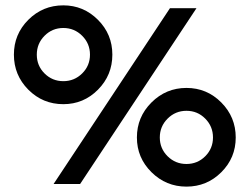

<svg xmlns="http://www.w3.org/2000/svg" viewBox="-20 -691 937 721"><path d="M32.2 -485.8Q32.2 -562.5 86.4 -616.7Q140.6 -670.9 217.8 -670.9Q293.5 -670.9 347.7 -616.7Q401.9 -562.5 401.9 -485.8Q401.9 -408.7 347.9 -354.2Q293.9 -299.8 217.8 -299.8Q140.6 -299.8 86.4 -354.2Q32.2 -408.7 32.2 -485.8ZM147.2 -556.6Q118.2 -527.3 118.2 -485.8Q118.2 -444.3 147.2 -415.3Q176.3 -386.2 217.8 -386.2Q259.3 -386.2 288.6 -415.3Q317.9 -444.3 317.9 -485.8Q317.9 -527.3 288.6 -556.6Q259.3 -585.9 217.8 -585.9Q176.3 -585.9 147.2 -556.6ZM181.2 0 618.2 -660.2H717.8L280.8 0ZM494.1 -174.8Q494.1 -251.5 548.8 -306.2Q603.5 -360.8 680.2 -360.8Q756.8 -360.8 811 -306.2Q865.2 -251.5 865.2 -174.8Q865.2 -98.1 811 -44.2Q756.8 9.8 680.2 9.8Q603.5 9.8 548.8 -44.4Q494.1 -98.6 494.1 -174.8ZM609.4 -245.6Q580.1 -216.3 580.1 -174.8Q580.1 -133.3 609.4 -104.2Q638.7 -75.2 680.2 -75.2Q721.7 -75.2 750.7 -104.2Q779.8 -133.3 779.8 -174.8Q779.8 -216.3 750.7 -245.6Q721.7 -274.9 680.2 -274.9Q638.7 -274.9 609.4 -245.6Z"/></svg>

Font: Human Sans Medium
Style: Regular
Weight: 500
Designer: Tim Radville
Foundry: Continuum
Version: Version 1.000;FEAKit 1.0